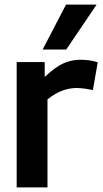

<svg xmlns="http://www.w3.org/2000/svg" viewBox="-20 -809 446 829"><path d="M173 -541V-477Q201 -503 225.5 -519.5Q250 -536 275.5 -543.5Q301 -551 329 -551Q347 -551 365.5 -548.5Q384 -546 402 -540L381 -420Q363 -424 344.5 -426.5Q326 -429 310 -429Q281 -429 250 -418Q219 -407 185 -380V0H52V-541ZM164 -595 265 -789H397L266 -595Z"/></svg>

Font: Georama ExtraCondensed Thin SemiBold
Style: Regular
Weight: 600
Version: Version 1.001